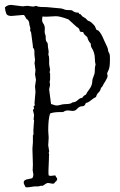

<svg xmlns="http://www.w3.org/2000/svg" viewBox="-28 -784 497 796"><path d="M97.7 -668 93.8 -681.6Q93.8 -695.3 85.9 -703.1L82 -705.1Q79.1 -709 77.1 -713.4Q75.2 -717.8 71.3 -721.7H63.5L19.5 -717.8Q2 -717.8 -2 -727.5Q-5.9 -737.3 -7.8 -752.9Q2 -763.7 18.6 -763.7L65.4 -757.8L85.9 -759.8L107.4 -756.8Q115.2 -756.8 121.1 -759.8Q130.9 -754.9 148.9 -754.9Q167 -754.9 178.2 -753.4Q189.5 -752 203.1 -751L225.6 -749Q231.4 -748 234.4 -746.6Q237.3 -745.1 241.7 -743.7Q246.1 -742.2 258.3 -742.2Q270.5 -742.2 272.5 -739.7Q274.4 -737.3 281.2 -734.4Q288.1 -731.4 292 -731.9Q295.9 -732.4 298.8 -730.5L300.8 -725.6H304.7Q307.6 -723.6 309.6 -720.7Q311.5 -717.8 314 -715.8Q316.4 -713.9 320.3 -711.9Q324.2 -710 326.7 -708Q329.1 -706.1 331.1 -703.6Q333 -701.2 335.4 -699.2Q337.9 -697.3 341.8 -696.3Q350.6 -693.4 365.2 -675.8Q367.2 -671.9 368.7 -667.5Q370.1 -663.1 372.1 -660.6Q374 -658.2 376 -658.7Q377.9 -659.2 380.9 -656.2Q391.6 -646.5 404.3 -615.2Q419.9 -584 419.9 -578.1Q419.9 -572.3 421.9 -568.4Q427.7 -561.5 427.7 -546.9V-533.2Q427.7 -504.9 421.9 -493.2Q416 -481.4 416 -478.5Q416 -475.6 417 -475.6Q418 -475.6 418 -468.8Q418 -461.9 408.7 -447.3Q399.4 -432.6 397.5 -427.7Q395.5 -422.9 390.6 -419.9Q388.7 -408.2 380.9 -400.9Q373 -393.6 370.1 -381.8Q362.3 -378.9 349.1 -368.2Q335.9 -357.4 328.1 -357.4Q326.2 -353.5 324.7 -350.1Q323.2 -346.7 318.8 -344.7Q314.5 -342.8 311 -343.3Q307.6 -343.8 301.8 -340.8Q295.9 -337.9 290 -331.1Q284.2 -324.2 272.5 -324.2L252.9 -326.2Q243.2 -326.2 233.4 -319.3H219.7Q193.4 -319.3 179.7 -313.5Q171.9 -291 171.9 -243.2L173.8 -212.9L171.9 -181.6L175.8 -157.2Q175.8 -152.3 173.8 -150.4L175.8 -143.6Q174.8 -140.6 174.8 -124L172.9 -77.1V-66.4Q172.9 -61.5 173.8 -56.6Q179.7 -54.7 181.6 -54.7L197.3 -56.6L203.1 -55.7V-53.7Q203.1 -49.8 206.1 -48.3Q209 -46.9 209 -41.5Q209 -36.1 204.1 -32.2Q199.2 -28.3 196.3 -23.4Q194.3 -22.5 189.5 -22.5L171.9 -25.4Q165 -25.4 158.7 -20Q152.3 -14.6 145.5 -12.7Q144.5 -14.6 143.6 -14.6Q142.6 -14.6 137.2 -12.7Q131.8 -10.7 125.5 -11.2Q119.1 -11.7 111.3 -10.7Q103.5 -9.8 95.2 -8.3Q86.9 -6.8 78.1 -7.8Q76.2 -12.7 73.2 -17.6Q70.3 -22.5 70.3 -27.8Q70.3 -33.2 74.2 -36.1Q78.1 -39.1 84 -40.5Q89.8 -42 96.2 -43Q102.5 -43.9 106.4 -45.9Q110.4 -52.7 110.4 -60.5L107.4 -78.1L108.4 -101.6L106.4 -167L108.4 -194.3V-222.7Q111.3 -224.6 110.8 -230.5Q110.4 -236.3 110.4 -245.1Q110.4 -253.9 113.3 -286.1L111.3 -288.1L113.3 -307.6L108.4 -328.1L113.3 -334L111.3 -341.8Q111.3 -344.7 114.3 -345.7Q117.2 -346.7 116.2 -349.1Q115.2 -351.6 115.2 -357.4L119.1 -403.3L117.2 -425.8L121.1 -453.1L117.2 -475.6L119.1 -493.2L115.2 -522.5L117.2 -536.1L115.2 -552.7Q114.3 -560.5 114.7 -570.3Q115.2 -580.1 108.4 -586.9V-592.8L101.6 -644.5Q101.6 -651.4 97.7 -655.3Q96.7 -658.2 97.2 -661.1Q97.7 -664.1 97.7 -668ZM175.8 -413.1 183.6 -352.5Q189.5 -351.6 195.3 -349.1Q201.2 -346.7 207 -346.7Q212.9 -346.7 217.8 -348.1Q222.7 -349.6 230.5 -351.1Q238.3 -352.5 247.6 -352.5Q256.8 -352.5 266.6 -355.5Q272.5 -360.4 274.9 -359.9Q277.3 -359.4 283.7 -361.8Q290 -364.3 296.9 -371.1Q303.7 -377.9 312.5 -377.9Q318.4 -387.7 328.1 -391.6Q334 -403.3 341.3 -412.6Q348.6 -421.9 351.6 -430.7Q354.5 -439.5 354.5 -445.3Q354.5 -451.2 356.4 -458Q358.4 -464.8 360.4 -468.8Q362.3 -472.7 363.8 -478.5Q365.2 -484.4 365.2 -496.1Q365.2 -507.8 368.2 -515.6Q365.2 -529.3 365.2 -542Q365.2 -554.7 361.3 -566.4Q357.4 -578.1 352.5 -585Q347.7 -591.8 348.6 -602.5Q336.9 -615.2 334 -629.9Q329.1 -634.8 324.2 -638.7Q319.3 -642.6 316.4 -651.4H312.5Q302.7 -651.4 302.2 -657.2Q301.8 -663.1 296.9 -668Q292 -669.9 280.8 -680.7Q269.5 -691.4 263.7 -696.3Q257.8 -701.2 256.8 -703.1Q221.7 -716.8 204.1 -716.8L164.1 -714.8Q154.3 -714.8 148.4 -715.8Q146.5 -708 146.5 -700.7Q146.5 -693.4 150.9 -687.5Q155.3 -681.6 156.7 -675.3Q158.2 -668.9 157.7 -664.1Q157.2 -659.2 157.2 -654.3V-651.4Q157.2 -647.5 159.7 -640.6Q162.1 -633.8 161.6 -627.4Q161.1 -621.1 162.6 -616.2Q164.1 -611.3 167.5 -607.9Q170.9 -604.5 170.9 -588.9L173.8 -570.3Q173.8 -564.5 172.9 -560.5V-557.6L171.9 -556.6Q175.8 -552.7 175.8 -539.1V-517.6L179.7 -495.1Q179.7 -491.2 177.7 -489.3Q178.7 -488.3 178.7 -485.4L177.7 -482.4V-481.4L179.7 -480.5V-453.1L177.7 -445.3L179.7 -432.6Z"/></svg>

Font: Mountains of Christmas
Style: Regular
Weight: 400
Designer: Crystal Kluge
Foundry: Font Diner, Inc DBA Tart Workshop
Version: Version 1.002